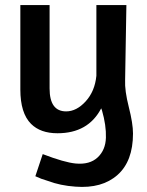

<svg xmlns="http://www.w3.org/2000/svg" viewBox="-20 -518 578 755"><path d="M381 -84 378 -92Q327 6 206 6Q139 6 102 -31Q60 -73 60 -166V-498H175V-170Q175 -80 240 -80Q281 -80 317 -119.5Q353 -159 359 -220V-498H477L472 -203Q470 -162 486.5 -97Q503 -32 503 7Q503 116 442 170Q381 224 277 216Q217 212 167 193Q142 186 119 175L148 88Q234 121 278 125Q333 130 364 101Q395 72 396.5 23.5Q398 -25 381 -84Z"/></svg>

Font: Amaranth
Style: Regular
Weight: 400
Designer: Gesine Todt
Foundry: Gesine Todt
Version: Version 1.000